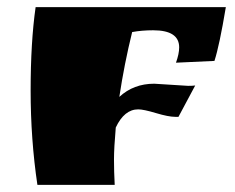

<svg xmlns="http://www.w3.org/2000/svg" viewBox="-20 -519 659 539"><path d="M413 -284 508 -278Q521 -278 528 -279L481 -191H472Q453 -191 418 -201.5Q383 -212 368 -212Q329 -212 305 -161Q300 -104 300 -71Q300 -38 302 0H85Q66 -128 66 -264.5Q66 -401 80 -499H614Q596 -391 582 -348L474 -343Q483 -368 483 -386Q483 -434 410 -434Q378 -434 351 -429Q329 -340 315 -247Q355 -284 413 -284Z"/></svg>

Font: Ruslan Display
Style: Regular
Weight: 400
Designer: Denis Masharov, Vladimir Rabdu
Foundry: Denis Masharov, Vladimir Rabdu
Version: Version 1.000; ttfautohint (v1.4.1)